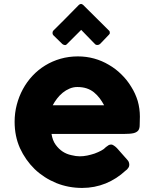

<svg xmlns="http://www.w3.org/2000/svg" viewBox="-20 -925 763 955"><path d="M604.5 -76.2Q560.5 -35.2 505.9 -12.7Q450.2 9.8 388.7 9.8Q320.3 9.8 259.8 -14.6Q198.2 -40 152.3 -84Q106.4 -128.9 79.1 -188.5Q52.7 -248 52.7 -319.3Q52.7 -363.3 63.5 -404.3Q74.2 -445.3 93.8 -481.4Q113.3 -517.6 141.6 -547.9Q169.9 -578.1 205.1 -599.6Q240.2 -621.1 281.2 -632.8Q322.3 -644.5 367.2 -644.5Q409.2 -644.5 448.2 -633.8Q487.3 -623 521.5 -602.5Q555.7 -583 584 -554.7Q612.3 -527.3 632.8 -493.2Q653.3 -460.9 665 -422.9Q675.8 -384.8 675.8 -344.7Q675.8 -319.3 674.8 -302.7Q674.8 -286.1 668 -276.4Q660.2 -266.6 644.5 -262.7Q627.9 -258.8 596.7 -258.8Q476.6 -258.8 236.3 -258.8Q241.2 -226.6 256.8 -205.1Q272.5 -183.6 292 -170.9Q311.5 -158.2 335 -153.3Q357.4 -147.5 377 -147.5Q394.5 -147.5 414.1 -151.4Q432.6 -155.3 450.2 -161.1Q468.8 -168 483.4 -175.8Q498 -183.6 506.8 -193.4Q514.6 -199.2 520.5 -203.1Q526.4 -206.1 533.2 -206.1Q539.1 -206.1 545.9 -201.2Q552.7 -197.3 561.5 -188.5Q579.1 -168.9 614.3 -128.9Q620.1 -122.1 621.1 -117.2Q623 -111.3 623 -106.4Q623 -95.7 617.2 -88.9Q612.3 -81.1 604.5 -76.2ZM364.3 -492.2Q344.7 -492.2 326.2 -484.4Q307.6 -476.6 292 -463.9Q276.4 -451.2 263.7 -434.6Q251 -418 242.2 -401.4Q328.1 -401.4 498 -401.4Q487.3 -420.9 475.6 -436.5Q462.9 -453.1 447.3 -465.8Q431.6 -478.5 411.1 -485.4Q390.6 -492.2 364.3 -492.2ZM372.1 -900.4Q376 -903.3 377.9 -904.3Q379.9 -905.3 383.8 -905.3Q387.7 -905.3 393.6 -900.4Q436.5 -857.4 522.5 -772.5Q526.4 -769.5 526.4 -760.7Q526.4 -756.8 521.5 -752Q506.8 -736.3 477.5 -706.1Q471.7 -701.2 463.9 -701.2Q457 -701.2 453.1 -705.1Q429.7 -729.5 383.8 -776.4Q366.2 -758.8 312.5 -705.1Q306.6 -699.2 300.8 -701.2Q294.9 -702.1 290 -706.1Q275.4 -720.7 245.1 -750Q243.2 -752.9 242.2 -754.9Q241.2 -757.8 241.2 -760.7Q241.2 -764.6 242.2 -767.6Q243.2 -769.5 245.1 -772.5Q288.1 -814.5 372.1 -900.4Z"/></svg>

Font: Cocogoose
Style: Regular
Weight: 400
Designer: Cosimo Lorenzo Pancini
Version: Version 1.000